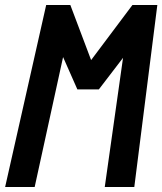

<svg xmlns="http://www.w3.org/2000/svg" viewBox="-26 -747 648 767"><path d="M226 -519 112.5 0H-5.5L158.5 -727H255L338 -507L503 -727H602.5L510.5 0H392.5L465.5 -516L369 -390H283Z"/></svg>

Font: JuliaMono Black
Style: Italic
Weight: 900
Italic angle: -9°
Monospace: yes
Designer: cormullion
Foundry: corm
Version: Version 0.057; ttfautohint (v1.8.4)